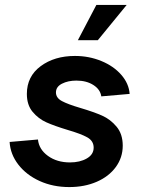

<svg xmlns="http://www.w3.org/2000/svg" viewBox="-20 -743 579 779"><path d="M19 -167 134 -177Q138 -137 174.5 -110.5Q211 -84 264 -84Q304 -84 332 -100Q360 -116 360 -144Q360 -171 334.5 -185.5Q309 -200 254 -216Q201 -232 168.5 -246.5Q136 -261 112.5 -289Q89 -317 89 -362Q89 -433 145 -474.5Q201 -516 284 -516Q341 -516 391 -495.5Q441 -475 472 -439.5Q503 -404 506 -362L391 -352Q387 -380 359 -398Q331 -416 290 -416Q256 -416 231.5 -403.5Q207 -391 207 -368Q207 -346 231 -333Q255 -320 306 -305Q360 -289 394 -274Q428 -259 453 -229Q478 -199 478 -152Q478 -104 450 -65.5Q422 -27 372.5 -5.5Q323 16 261 16Q195 16 141 -8.5Q87 -33 54.5 -75Q22 -117 19 -167ZM494 -723 377 -580H296L371 -723Z"/></svg>

Font: MedMera Sans Semibold
Style: Italic
Weight: 600
Italic angle: -11°
Designer: Kasper Nordkvist
Foundry: UNCUT.wtf
Version: Version 1.300